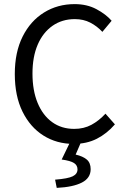

<svg xmlns="http://www.w3.org/2000/svg" viewBox="-20 -688 611 934"><path d="M338 12Q256 12 191.5 -28.5Q127 -69 89.5 -145Q52 -221 52 -328Q52 -434 90 -510Q128 -586 194 -627Q260 -668 343 -668Q403 -668 449 -643.5Q495 -619 523 -587L478 -533Q452 -561 419 -578Q386 -595 344 -595Q282 -595 235.5 -562.5Q189 -530 163.5 -471Q138 -412 138 -330Q138 -248 163 -187.5Q188 -127 233.5 -94Q279 -61 341 -61Q388 -61 425 -81Q462 -101 493 -135L539 -83Q500 -38 451 -13Q402 12 338 12ZM256 226 248 186Q311 181 334 169.5Q357 158 357 136Q357 116 340 105Q323 94 280 88L324 -3H377L348 64Q383 72 402 88Q421 104 421 135Q421 178 378.5 200Q336 222 256 226Z"/></svg>

Font: .
Style: 
Weight: 400
Designer: Paul D. Hunt, Dalton Maag
Foundry: Dalton Maag Ltd
Version: Version 1.200